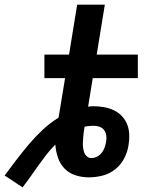

<svg xmlns="http://www.w3.org/2000/svg" viewBox="-76 -755 696 826"><path d="M21 51 -56 0Q-31 -34 -5 -68Q21 -102 48.5 -134.5Q76 -167 107.5 -196.5Q139 -226 176 -249L204 -419H115V-520H221L256 -735H375L340 -520H517V-419H323L303 -296Q309 -297 314.5 -297.5Q320 -298 326 -298Q349 -298 371.5 -294Q394 -290 414 -280.5Q434 -271 448.5 -255.5Q463 -240 471 -220Q479 -200 480 -177Q481 -154 477 -131Q473 -102 458.5 -74Q444 -46 419.5 -26.5Q395 -7 365 0.5Q335 8 307 8Q276 8 248.5 -1Q221 -10 202 -29.5Q183 -49 173.5 -76.5Q164 -104 162 -133Q141 -112 123.5 -89.5Q106 -67 89 -43Q72 -19 55.5 4.5Q39 28 21 51ZM317 -75Q329 -75 341 -81Q353 -87 361 -97Q369 -107 373.5 -119Q378 -131 380 -143Q383 -156 381.5 -170Q380 -184 372.5 -194.5Q365 -205 352.5 -209.5Q340 -214 326 -214Q317 -214 307.5 -213Q298 -212 288 -210L284 -185Q283 -174 282 -163Q281 -152 280.5 -141Q280 -130 281.5 -119Q283 -108 286.5 -98.5Q290 -89 298 -82Q306 -75 317 -75Z"/></svg>

Font: Iosevka Extended Oblique
Style: Bold
Weight: 700
Width: 7
Italic angle: -9°
Monospace: yes
Designer: Belleve Invis
Foundry: Belleve Invis
Version: Version 32.5.0; ttfautohint (v1.8.4)